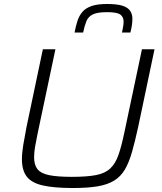

<svg xmlns="http://www.w3.org/2000/svg" viewBox="-20 -935 814 963"><path d="M346 8Q250 8 194 -5Q138 -18 114 -49.5Q90 -81 90 -136Q90 -167 96.5 -207Q103 -247 113 -298L195 -688H258L169 -267Q161 -229 156 -199.5Q151 -170 151 -146Q151 -108 168 -86.5Q185 -65 226.5 -56.5Q268 -48 340 -48Q417 -48 462.5 -57Q508 -66 533.5 -90.5Q559 -115 574 -157.5Q589 -200 603 -267L692 -688H755L673 -298Q657 -225 642 -172.5Q627 -120 606.5 -85Q586 -50 553 -29.5Q520 -9 470 -0.5Q420 8 346 8ZM354 -772Q360 -804 368.5 -830Q377 -856 393 -875Q409 -894 438.5 -904.5Q468 -915 517 -915Q568 -915 595 -906Q622 -897 633 -880.5Q644 -864 644 -841Q644 -825 641.5 -808Q639 -791 634 -772H592Q595 -788 597.5 -801.5Q600 -815 600 -826Q600 -850 583.5 -862Q567 -874 517 -874Q469 -874 446 -863Q423 -852 413.5 -829Q404 -806 397 -772Z"/></svg>

Font: Saira SemiExpanded Light
Style: Italic
Weight: 300
Width: 6
Italic angle: -12°
Designer: Hector Gatti with collaboration of the Omnibus-Type team
Foundry: Omnibus-Type
Version: Version 1.101